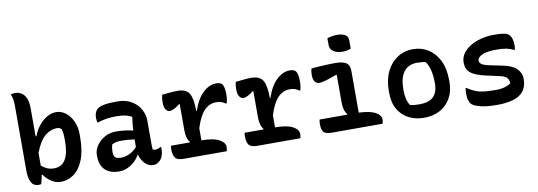

<svg xmlns="http://www.w3.org/2000/svg" viewBox="-59 -1148 4317 1541"><g transform="rotate(-10 2100.0 -377.5)"><path d="M177 1Q172 3 166.5 3.5Q161 4 156 4Q113 4 95.5 -32.5Q78 -69 78 -118V-655Q78 -683 74 -707Q70 -731 61 -750Q70 -752 79 -753.5Q88 -755 97 -755Q124 -755 147 -741.5Q170 -728 184.5 -696.5Q199 -665 199 -609V-384H206Q223 -431 252.5 -467.5Q282 -504 318.5 -525.5Q355 -547 394 -547Q436 -547 471.5 -519.5Q507 -492 528.5 -445.5Q550 -399 550 -340V-320Q550 -203 520 -130Q490 -57 441.5 -23Q393 11 337 11Q293 11 256 -15Q219 -41 200 -71H193Q187 -31 177 1ZM382 -419Q326 -419 281 -381.5Q236 -344 199 -250V-146Q220 -127 245 -116Q270 -105 300 -105Q364 -105 394.5 -156Q425 -207 425 -304V-314Q425 -346 423 -367Q421 -388 415 -405Q408 -411 400 -415Q392 -419 382 -419Z M1104 -353V-166Q1104 -153 1104.5 -141Q1105 -129 1106 -117Q1114 -112 1127 -112Q1138 -112 1149 -115.5Q1160 -119 1169 -126H1175Q1177 -121 1177 -117Q1177 -113 1177 -107Q1177 -82 1169 -57Q1161 -32 1147 -19Q1133 -5 1119 1Q1105 7 1091 7Q1050 7 1021.5 -24Q993 -55 982 -96H979Q966 -70 941 -45.5Q916 -21 882.5 -5.5Q849 10 810 10Q737 10 697 -29Q657 -68 657 -144V-151Q657 -190 681.5 -226.5Q706 -263 747 -286.5Q788 -310 837 -310Q879 -310 916 -305.5Q953 -301 979 -293Q980 -319 983 -346Q986 -373 990 -404Q964 -418 934.5 -424Q905 -430 865 -430Q821 -430 785 -424.5Q749 -419 713 -407H707Q702 -425 702 -447Q702 -467 708 -484.5Q714 -502 725 -513Q742 -530 782 -538Q822 -546 893 -546Q961 -546 1008 -518Q1055 -490 1079.5 -445.5Q1104 -401 1104 -353ZM785 -151Q785 -120 799 -108Q813 -96 848 -96Q878 -96 912 -111Q946 -126 977 -160V-222Q949 -226 922.5 -228Q896 -230 872 -230Q847 -230 828 -226Q809 -222 794 -214Q785 -186 785 -153Z M1256 -121H1409L1411 -125Q1383 -157 1383 -227V-436L1378 -439Q1349 -415 1328 -406Q1307 -397 1295 -397Q1278 -397 1264 -416Q1250 -435 1250 -475Q1250 -510 1257 -536Q1286 -539 1322 -542.5Q1358 -546 1383 -546Q1454 -546 1479 -503.5Q1504 -461 1504 -361H1509Q1541 -456 1592 -503.5Q1643 -551 1699 -551Q1730 -551 1744 -538Q1755 -527 1760 -506Q1765 -485 1765 -450Q1765 -408 1755 -378H1749Q1732 -389 1715.5 -395.5Q1699 -402 1673 -402Q1618 -402 1576.5 -360Q1535 -318 1504 -220V-121H1505Q1600 -121 1647 -96Q1694 -71 1694 -33Q1694 -17 1689 0H1337Q1285 0 1269 -24Q1253 -48 1253 -91Q1253 -106 1256 -121Z M1856 -121H2009L2011 -125Q1983 -157 1983 -227V-436L1978 -439Q1949 -415 1928 -406Q1907 -397 1895 -397Q1878 -397 1864 -416Q1850 -435 1850 -475Q1850 -510 1857 -536Q1886 -539 1922 -542.5Q1958 -546 1983 -546Q2054 -546 2079 -503.5Q2104 -461 2104 -361H2109Q2141 -456 2192 -503.5Q2243 -551 2299 -551Q2330 -551 2344 -538Q2355 -527 2360 -506Q2365 -485 2365 -450Q2365 -408 2355 -378H2349Q2332 -389 2315.5 -395.5Q2299 -402 2273 -402Q2218 -402 2176.5 -360Q2135 -318 2104 -220V-121H2105Q2200 -121 2247 -96Q2294 -71 2294 -33Q2294 -17 2289 0H1937Q1885 0 1869 -24Q1853 -48 1853 -91Q1853 -106 1856 -121Z M2467 -121H2691L2693 -126Q2665 -158 2665 -227V-449L2661 -452Q2603 -430 2568.5 -420.5Q2534 -411 2517 -411Q2495 -411 2481 -428.5Q2467 -446 2467 -486Q2467 -513 2474 -536Q2503 -539 2537.5 -541Q2572 -543 2606 -544.5Q2640 -546 2665 -546Q2727 -546 2756.5 -528.5Q2786 -511 2786 -460V-121Q2879 -117 2922 -93Q2965 -69 2965 -33Q2965 -15 2959 0H2548Q2496 0 2479.5 -19Q2463 -38 2463 -84Q2463 -105 2467 -121ZM2642 -753Q2657 -758 2678.5 -762Q2700 -766 2721 -766Q2762 -766 2787 -752Q2812 -738 2812 -704V-638Q2780 -625 2741 -625Q2698 -625 2670 -644.5Q2642 -664 2642 -698Z M3303 -547Q3369 -547 3424 -513.5Q3479 -480 3512.5 -414Q3546 -348 3546 -250V-237Q3546 -162 3514.5 -106Q3483 -50 3427 -19.5Q3371 11 3296 11Q3229 11 3174 -16.5Q3119 -44 3086.5 -99Q3054 -154 3054 -238V-250Q3054 -340 3086 -406.5Q3118 -473 3174 -510Q3230 -547 3303 -547ZM3317 -434Q3244 -434 3207.5 -384.5Q3171 -335 3171 -242V-235Q3171 -199 3178 -167Q3185 -135 3202 -110Q3233 -102 3279 -102Q3356 -102 3392.5 -138Q3429 -174 3429 -246V-252Q3429 -306 3419 -349.5Q3409 -393 3387 -426Q3363 -434 3317 -434Z M3900 -109Q3944 -109 3974.5 -118Q4005 -127 4024 -141Q4026 -164 4011.5 -184Q3997 -204 3948 -214L3839 -238Q3755 -257 3720 -286.5Q3685 -316 3685 -368Q3685 -424 3724.5 -464Q3764 -504 3827 -526Q3890 -548 3962 -548Q4015 -548 4043.5 -542.5Q4072 -537 4085 -524Q4112 -497 4112 -432Q4112 -417 4107 -400H4101Q4075 -414 4043.5 -420.5Q4012 -427 3962 -427Q3886 -427 3846 -409.5Q3806 -392 3806 -365Q3806 -348 3823 -335Q3840 -322 3896 -311L3989 -292Q4068 -276 4102.5 -241Q4137 -206 4137 -158Q4137 -71 4076.5 -30Q4016 11 3890 11Q3808 11 3757 -2Q3706 -15 3689 -31Q3675 -45 3668 -66Q3661 -87 3661 -123Q3661 -137 3662.5 -147Q3664 -157 3665 -166H3671Q3705 -144 3734.5 -131.5Q3764 -119 3802 -114Q3840 -109 3900 -109Z"/></g></svg>

Font: Recursive Mn Csl St SmB
Style: Regular
Weight: 600
Monospace: yes
Version: Version 1.079;hotconv 1.0.112;makeotfexe 2.5.65598; ttfautoh